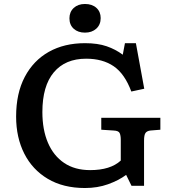

<svg xmlns="http://www.w3.org/2000/svg" viewBox="-20 -931 867 965"><path d="M407 14Q298 14 220.5 -32Q143 -78 102 -159Q61 -240 61 -345Q61 -462 104.5 -544.5Q148 -627 225.5 -670.5Q303 -714 407 -714Q471 -714 516 -698.5Q561 -683 597 -656L608 -714H663L705 -485L640 -471Q607 -560 551.5 -598Q496 -636 413 -636Q308 -636 250.5 -567.5Q193 -499 193 -368Q193 -279 221 -213.5Q249 -148 302.5 -112Q356 -76 433 -76Q535 -76 587 -124V-228Q587 -250 581.5 -262Q576 -274 551 -275L489 -279V-339H786V-279L736 -275Q719 -273 711.5 -263Q704 -253 704 -224V3H641L614 -52Q576 -24 523 -5Q470 14 407 14ZM407 -767Q372 -767 350.5 -786.5Q329 -806 329 -839Q329 -871 350.5 -891Q372 -911 407 -911Q443 -911 464.5 -891.5Q486 -872 486 -840Q486 -807 464 -787Q442 -767 407 -767Z"/></svg>

Font: Literata 7pt Medium
Style: Regular
Weight: 500
Designer: Latin by Veronika Burian and Jose Scaglione. Greek by Irene Vlachou. Cyrillic by Vera Evstafieva.
Foundry: TypeTogether
Version: Version 3.002